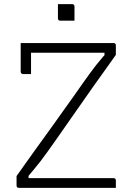

<svg xmlns="http://www.w3.org/2000/svg" viewBox="-20 -908 640 928"><path d="M260 -888Q269 -888 277.5 -888Q286 -888 294.5 -888Q303 -888 311.5 -888Q320 -888 329 -888Q334 -888 337 -885Q340 -882 340 -877V-808Q331 -808 322.5 -808Q314 -808 305.5 -808Q297 -808 288.5 -808Q280 -808 271 -808Q266 -808 263 -811Q260 -814 260 -819ZM540 0H71Q66 0 63 -3Q60 -6 60 -11V-57Q102 -117 145 -176.5Q188 -236 234.5 -300.5Q281 -365 334 -440Q362 -480 381.5 -507.5Q401 -535 416 -555.5Q431 -576 445.5 -594.5Q460 -613 477.5 -633Q495 -653 520 -680L485 -621V-676L508 -653Q428 -653 364 -653Q300 -653 245.5 -653Q191 -653 138 -653H114Q107 -653 101.5 -654.5Q96 -656 92 -660.5Q88 -665 85 -674.5Q82 -684 80 -700H529Q533 -700 535 -698.5Q537 -697 538.5 -695Q540 -693 540 -689V-643Q535 -635 506 -595Q477 -555 430 -488.5Q383 -422 321 -333Q283 -278 256.5 -240.5Q230 -203 211.5 -177Q193 -151 176.5 -129.5Q160 -108 141 -85.5Q122 -63 96 -32L118 -73V-19L100 -47Q181 -47 245 -47Q309 -47 364 -47Q419 -47 472 -47H529Q534 -47 537 -44Q540 -41 540 -36Q540 -27 540 -18Q540 -9 540 0ZM130 -550Q120 -550 110.5 -550Q101 -550 91 -550Q88 -550 85.5 -551.5Q83 -553 81.5 -555.5Q80 -558 80 -561Q80 -578 80 -595.5Q80 -613 80 -630.5Q80 -648 80 -665.5Q80 -683 80 -700Q100 -700 111 -697Q122 -694 126 -687.5Q130 -681 130 -669Q130 -650 130 -630Q130 -610 130 -590Q130 -570 130 -550Z"/></svg>

Font: Recursive Light
Style: Regular
Weight: 300
Version: Version 1.085